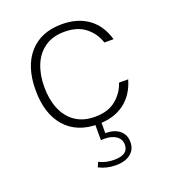

<svg xmlns="http://www.w3.org/2000/svg" viewBox="-131 -591 800 902"><g transform="rotate(-20 269.0 -140.0)"><path d="M280.3 -494.6Q358.9 -494.6 411.9 -456.5Q464.8 -418.5 485.8 -345.2H439.9Q424.8 -393.1 385 -425Q345.2 -457 280.3 -457Q221.7 -457 182.1 -429.7Q142.6 -402.3 122.8 -354.5Q103 -306.6 103 -244.6Q103 -183.1 122.8 -135Q142.6 -86.9 182.1 -59.6Q221.7 -32.2 280.3 -32.2Q345.2 -32.2 385 -64.5Q424.8 -96.7 439.9 -144.5H485.8Q464.8 -71.3 412.1 -33Q359.4 5.4 280.3 5.4Q176.3 5.4 117.9 -60.5Q59.6 -126.5 59.6 -244.6Q59.6 -362.8 117.9 -428.7Q176.3 -494.6 280.3 -494.6ZM395 135.7Q395 172.9 367.9 194.1Q340.8 215.3 294.4 215.3Q248.5 215.3 210 195.3L220.7 171.4Q252.4 188.5 295.9 188.5Q366.2 188.5 366.2 138.7Q366.2 111.3 344.2 95.5Q322.3 79.6 285.2 79.6Q281.2 79.6 276.6 79.8Q272 80.1 267.6 80.6V-0.5H298.3V56.2Q343.3 56.2 369.1 77.4Q395 98.6 395 135.7Z"/></g></svg>

Font: Estedad-FD ExtraLight
Style: Regular
Weight: 200
Designer: Amin Abedi
Version: Version 7.3